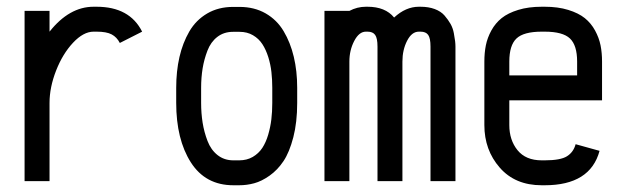

<svg xmlns="http://www.w3.org/2000/svg" viewBox="-20 -532 1841 564"><path d="M125.5 0H52.2V-500H125.5V-439Q183.6 -512.2 254.9 -512.2H263.7Q360.8 -512.2 397.5 -439L332 -405.8Q323.2 -422.9 308.1 -430.9Q293 -439 263.7 -439H254.9Q225.1 -439 194.6 -406.5Q164.1 -374 144.8 -324.7Q125.5 -275.4 125.5 -229.5Z M853 -274.4V-229.5Q853 -172.9 841.6 -128.7Q830.1 -84.5 812.7 -58.6Q795.4 -32.7 772 -16.1Q748.5 0.5 726.8 6.3Q705.1 12.2 682.6 12.2H665.5Q583.5 12.2 540.5 -55.2Q497.6 -122.6 497.6 -230V-273.9Q497.6 -322.8 507.1 -364.3Q516.6 -405.8 536.1 -439.5Q555.7 -473.1 588.6 -492.4Q621.6 -511.7 664.6 -511.7H683.6Q727.1 -511.7 760.3 -492.7Q793.5 -473.6 813.2 -440.4Q833 -407.2 843 -365.2Q853 -323.2 853 -274.4ZM683.6 -438.5H664.6Q637.7 -438.5 618.4 -423.6Q599.1 -408.7 589.4 -383.3Q579.6 -357.9 575.2 -331.1Q570.8 -304.2 570.8 -273.9V-230Q570.8 -199.2 575.2 -171.6Q579.6 -144 589.6 -117.9Q599.6 -91.8 619.1 -76.4Q638.7 -61 665.5 -61H682.6Q705.1 -61 722.4 -71Q739.7 -81.1 750.5 -97.4Q761.2 -113.8 767.8 -136.2Q774.4 -158.7 777.1 -181.4Q779.8 -204.1 779.8 -229.5V-274.4Q779.8 -298.3 777.3 -320.3Q774.9 -342.3 768.1 -364.3Q761.2 -386.2 750.7 -402.3Q740.2 -418.5 723.1 -428.5Q706.1 -438.5 683.6 -438.5Z M1054.7 -439Q1034.7 -439 1020.5 -411.6Q1006.3 -384.3 1006.3 -351.1V0H933.1V-500H1006.3Q1029.3 -512.2 1054.7 -512.2H1059.6Q1111.8 -512.2 1137.7 -480.5Q1171.9 -512.2 1210.4 -512.2H1215.3Q1238.8 -512.2 1257.1 -505.4Q1275.4 -498.5 1285.9 -486.3Q1296.4 -474.1 1303.5 -461.7Q1310.5 -449.2 1313.2 -434.3Q1315.9 -419.4 1316.9 -411.1Q1317.9 -402.8 1317.9 -395V0H1244.6V-395Q1244.6 -419.9 1237.8 -429.4Q1231 -439 1215.3 -439H1210.4Q1189.5 -439 1175.8 -412.1Q1162.1 -385.3 1162.1 -351.1V0H1088.9V-395Q1088.9 -419.9 1082 -429.4Q1075.2 -439 1059.6 -439Z M1476.1 -237.3V-164.6Q1476.1 -120.6 1500.2 -90.8Q1524.4 -61 1571.3 -61H1580.1Q1626.5 -61 1645.5 -73Q1664.6 -85 1670.9 -108.4L1741.2 -88.9Q1713.9 12.2 1580.1 12.2H1571.3Q1493.2 12.2 1448 -39.6Q1402.8 -91.3 1402.8 -164.6V-351.1Q1402.8 -377 1407.2 -398.9Q1411.6 -420.9 1423.3 -442.4Q1435.1 -463.9 1453.6 -478.8Q1472.2 -493.7 1502.2 -502.9Q1532.2 -512.2 1571.3 -512.2H1580.1Q1619.1 -512.2 1649.2 -502.9Q1679.2 -493.7 1697.8 -478.8Q1716.3 -463.9 1728 -442.4Q1739.7 -420.9 1744.1 -398.9Q1748.5 -377 1748.5 -351.1V-237.3ZM1675.3 -310.5V-351.1Q1675.3 -398.9 1654.3 -418.9Q1633.3 -439 1580.1 -439H1571.3Q1518.1 -439 1497.1 -418.9Q1476.1 -398.9 1476.1 -351.1V-310.5Z"/></svg>

Font: Anka/Coder Narrow
Style: Regular
Weight: 400
Width: 3
Monospace: yes
Version: Version 001.100